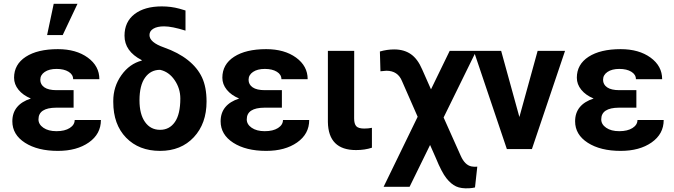

<svg xmlns="http://www.w3.org/2000/svg" viewBox="-20 -802 3624 1033"><path d="M46.4 -149.4Q46.4 -239.3 146 -272Q103.5 -289.6 79.6 -319.1Q55.7 -348.6 55.7 -383.8Q55.7 -455.6 118.9 -496.6Q182.1 -537.6 291.5 -537.6Q389.6 -537.6 452.1 -492.2Q514.6 -446.8 514.6 -376H373.5Q373.5 -400.9 348.9 -416Q324.2 -431.2 284.2 -431.2Q244.6 -431.2 220.7 -415Q196.8 -398.9 196.8 -372.6Q196.8 -347.2 218.8 -332Q240.7 -316.9 284.7 -316.9H376V-222.7H282.7Q187 -222.2 187 -159.7Q187 -132.8 213.6 -114.5Q240.2 -96.2 283.7 -96.2Q328.6 -96.2 355.2 -113.3Q381.8 -130.4 381.8 -156.2H522.9Q522.9 -81.1 458 -35.6Q393.1 9.8 291.5 9.8Q182.6 9.8 114.5 -33.9Q46.4 -77.6 46.4 -149.4ZM269 -781.7H397L317.4 -613.3H233.4Z M649.9 -609.9Q649.9 -684.6 703.9 -726.1Q757.8 -767.6 850.6 -767.6Q899.9 -767.6 944.8 -755.4L978 -745.6V-637.2Q905.3 -660.2 862.8 -660.2Q826.2 -660.2 805.2 -647.7Q784.2 -635.3 784.2 -613.3Q784.2 -574.2 861.8 -546.9Q939.5 -519.5 991 -478.5Q1042.5 -437.5 1066.9 -385.3Q1091.3 -333 1091.3 -255.9Q1091.3 -137.2 1022.7 -63.7Q954.1 9.8 841.3 9.8Q727.5 9.8 658.4 -61.3Q589.4 -132.3 589.4 -253.4V-258.8Q589.4 -335.9 633.1 -397.5Q676.8 -459 743.2 -476.1L741.7 -479Q649.9 -526.4 649.9 -609.9ZM730.5 -262.2Q730.5 -187.5 760.3 -145.5Q790 -103.5 841.3 -103.5Q891.6 -103.5 920.9 -145.5Q950.2 -187.5 950.2 -272Q950.2 -326.2 919.4 -371.1Q888.7 -416 841.3 -426.3Q790.5 -426.3 760.5 -384.5Q730.5 -342.8 730.5 -262.2Z M1167 -149.4Q1167 -239.3 1266.6 -272Q1224.1 -289.6 1200.2 -319.1Q1176.3 -348.6 1176.3 -383.8Q1176.3 -455.6 1239.5 -496.6Q1302.7 -537.6 1412.1 -537.6Q1510.3 -537.6 1572.8 -492.2Q1635.3 -446.8 1635.3 -376H1494.1Q1494.1 -400.9 1469.5 -416Q1444.8 -431.2 1404.8 -431.2Q1365.2 -431.2 1341.3 -415Q1317.4 -398.9 1317.4 -372.6Q1317.4 -347.2 1339.4 -332Q1361.3 -316.9 1405.3 -316.9H1496.6V-222.7H1403.3Q1307.6 -222.2 1307.6 -159.7Q1307.6 -132.8 1334.2 -114.5Q1360.8 -96.2 1404.3 -96.2Q1449.2 -96.2 1475.8 -113.3Q1502.4 -130.4 1502.4 -156.2H1643.6Q1643.6 -81.1 1578.6 -35.6Q1513.7 9.8 1412.1 9.8Q1303.2 9.8 1235.1 -33.9Q1167 -77.6 1167 -149.4Z M1885.7 -528.3 1885.3 -165Q1885.3 -135.7 1896.7 -123Q1908.2 -110.4 1939.9 -110.4Q1961.4 -110.4 1981 -114.3V-7.3Q1942.9 5.4 1895.5 5.4Q1746.6 5.4 1744.1 -145.5V-528.3Z M2100.6 -536.1Q2153.8 -536.1 2190.4 -510.7Q2227.1 -485.4 2251.5 -428.2L2298.8 -321.3L2399.4 -528.3H2542.5L2366.7 -169.9L2459 36.6Q2481 85.9 2516.1 93.3L2531.7 95.2L2547.9 94.7L2535.6 206.5Q2521.5 210 2503.9 210.9Q2460.9 213.4 2433.8 200.9Q2406.7 188.5 2381.6 156.7Q2356.4 125 2325.2 48.8L2293.9 -22L2183.6 203.1H2043.9L2227.1 -173.8L2143.1 -365.2Q2120.6 -421.4 2058.6 -421.4L2026.9 -418.5L2023.9 -524.9Q2062.5 -536.1 2100.6 -536.1Z M2774.4 -172.4 2872.6 -528.3H3020L2841.8 0H2707L2528.8 -528.3H2676.3Z M3074.2 -149.4Q3074.2 -239.3 3173.8 -272Q3131.3 -289.6 3107.4 -319.1Q3083.5 -348.6 3083.5 -383.8Q3083.5 -455.6 3146.7 -496.6Q3210 -537.6 3319.3 -537.6Q3417.5 -537.6 3480 -492.2Q3542.5 -446.8 3542.5 -376H3401.4Q3401.4 -400.9 3376.7 -416Q3352.1 -431.2 3312 -431.2Q3272.5 -431.2 3248.5 -415Q3224.6 -398.9 3224.6 -372.6Q3224.6 -347.2 3246.6 -332Q3268.6 -316.9 3312.5 -316.9H3403.8V-222.7H3310.5Q3214.8 -222.2 3214.8 -159.7Q3214.8 -132.8 3241.5 -114.5Q3268.1 -96.2 3311.5 -96.2Q3356.4 -96.2 3383.1 -113.3Q3409.7 -130.4 3409.7 -156.2H3550.8Q3550.8 -81.1 3485.8 -35.6Q3420.9 9.8 3319.3 9.8Q3210.4 9.8 3142.3 -33.9Q3074.2 -77.6 3074.2 -149.4Z"/></svg>

Font: SteelSelectRoboto
Style: Roboto-Bold
Weight: 700
Designer: Google
Version: Version 2.137; 2017